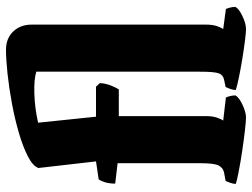

<svg xmlns="http://www.w3.org/2000/svg" viewBox="-120 -720 840 640"><g transform="rotate(-90 300.0 -400.0)"><path d="M228 0Q217 0 186 -3.5Q155 -7 118 -12.5Q81 -18 50 -24Q19 -30 7 -34Q7 -42 10.5 -52Q14 -62 17 -68L44 -73Q60 -76 68 -90.5Q76 -105 76 -153V-428L8 -436Q8 -457 13 -471.5Q18 -486 22 -491L82 -500L60 -692Q67 -711 99.5 -727.5Q132 -744 178.5 -757.5Q225 -771 276.5 -780.5Q328 -790 375 -795Q422 -800 454 -800Q492 -800 515 -776Q538 -752 538 -714V-133Q538 -112 533 -97Q528 -82 523 -76L590 -67Q592 -63 594.5 -54Q597 -45 597 -35Q590 -23 565.5 -11.5Q541 0 523 0Q512 0 484 -3.5Q456 -7 422.5 -12.5Q389 -18 360.5 -24Q332 -30 320 -34Q320 -42 323.5 -52Q327 -62 330 -68L354 -73Q370 -76 375.5 -90.5Q381 -105 381 -153V-699Q356 -707 307.5 -705.5Q259 -704 211 -693L231 -500H331L343 -487Q342 -468 335 -450.5Q328 -433 322 -424H233V-133Q233 -112 228 -97Q223 -82 218 -76L295 -67Q297 -63 299.5 -54Q302 -45 302 -35Q295 -23 270.5 -11.5Q246 0 228 0Z"/></g></svg>

Font: Texturina 72pt Black
Style: Regular
Weight: 900
Designer: Guillermo Torres Carreño
Foundry: Omnibus-Type
Version: Version 1.002; ttfautohint (v1.8.3)